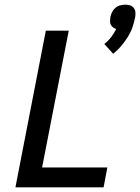

<svg xmlns="http://www.w3.org/2000/svg" viewBox="-20 -801 599 821"><path d="M464 -571 426 -613Q443 -626 455.5 -642.5Q468 -659 477 -677Q470 -679 464 -683.5Q458 -688 454 -695Q450 -702 450.5 -710.5Q451 -719 452 -728Q454 -738 459 -748.5Q464 -759 473 -767Q482 -775 493.5 -778Q505 -781 516 -781Q527 -781 536.5 -778Q546 -775 552 -767Q558 -759 559 -748.5Q560 -738 558 -728Q554 -706 546.5 -684.5Q539 -663 526.5 -643Q514 -623 498.5 -604.5Q483 -586 464 -571ZM46 0 176 -670H274L160 -85H439L423 0Z"/></svg>

Font: Lode Dark
Style: Bold Italic
Weight: 700
Italic angle: -11°
Monospace: yes
Designer: Belleve Invis
Foundry: Belleve Invis
Version: Version 29.2.0; ttfautohint (v1.8.3)